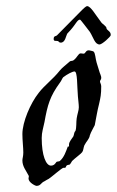

<svg xmlns="http://www.w3.org/2000/svg" viewBox="-20 -588 381 626"><path d="M310 -307C310 -313 306 -319 306 -322C306 -327 310 -328 310 -333C311 -340 305 -349 303 -358L295 -384C291 -397 291 -415 285 -420C282 -422 273 -423 270 -424C258 -424 260 -413 252 -413C250 -413 246 -414 243 -414C235 -414 232 -400 219 -391C216 -389 211 -390 208 -388C196 -377 183 -368 175 -358C152 -329 125 -310 106 -285C79 -251 53 -190 53 -151C53 -130 56 -107 56 -91C56 -78 53 -72 53 -65C53 -45 65 -32 73 -16C74 -15 74 -14 74 -13C74 -11 73 -8 73 -6C73 7 95 18 99 18C113 18 113 8 125 3C129 0 134 -2 139 -5C146 -9 182 -41 187 -41C188 -41 191 -41 192 -41C195 -41 195 -46 197 -48C200 -51 205 -50 208 -52C210 -54 213 -60 215 -63C224 -72 246 -88 248 -92C252 -97 252 -107 255 -114C262 -128 271 -134 273 -147C276 -157 287 -175 289 -180C294 -205 297 -226 303 -249C308 -271 310 -280 310 -307ZM237 -238C237 -228 232 -216 230 -202C228 -189 230 -173 226 -161C221 -157 222 -149 219 -143C216 -138 205 -126 205 -117C205 -115 205 -113 205 -111C205 -109 202 -111 201 -110C195 -94 189 -75 175 -63C172 -61 167 -62 164 -60C161 -56 157 -48 146 -48C130 -48 116 -81 116 -138C116 -157 121 -170 125 -190C135 -246 143 -274 175 -318C180 -324 183 -333 186 -336C199 -346 216 -355 223 -355C233 -355 231 -308 234 -274C235 -261 237 -248 237 -238ZM341 -475C341 -487 327 -489 327 -497C327 -502 313 -511 311 -514C291 -540 276 -568 264 -568C260 -568 249 -557 248 -556L166 -473C162 -469 155 -472 155 -461C155 -452 162 -456 169 -454C172 -453 172 -449 178 -449C193 -449 195 -471 199 -478C201 -481 207 -486 210 -490C227 -509 232 -524 241 -524C243 -524 268 -490 273 -484C285 -465 289 -443 305 -443C314 -444 340 -468 341 -473Z"/></svg>

Font: Jim Nightshade
Style: Regular
Weight: 400
Designer: Astigmatic (AOETI)
Foundry: Astigmatic (AOETI)
Version: Version 1.000